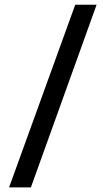

<svg xmlns="http://www.w3.org/2000/svg" viewBox="-20 -728 439 816"><path d="M299.8 -708 18.6 68.4H111.3L390.6 -708Z"/></svg>

Font: Yaldevi Colombo SemiBold
Style: Regular
Weight: 600
Designer: Sol Matas, Denzil Rajitha, Kosala Senevirathne and Pathum Egodawatta
Foundry: Mooniak
Version: Version 1.020 ; ttfautohint (v1.6)